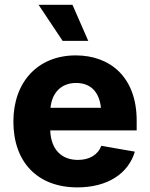

<svg xmlns="http://www.w3.org/2000/svg" viewBox="-20 -789 639 819"><path d="M310.1 10.3C439.9 10.3 527.8 -49.3 555.2 -142.1L412.1 -167C397.5 -127.9 360.8 -106.9 312.5 -106.9C244.1 -106.9 197.3 -149.4 194.3 -232.9H563V-274.9C563 -458 451.7 -552.7 303.2 -552.7C141.1 -552.7 37.1 -439 37.1 -270.5C37.1 -96.7 140.6 10.3 310.1 10.3ZM247.1 -614.7H356.4L289.1 -768.6H144.5ZM195.3 -329.1C201.7 -392.1 239.7 -435.1 304.7 -435.1C368.2 -435.1 403.8 -395 410.6 -329.1Z"/></svg>

Font: Raveo
Style: Bold
Weight: 700
Designer: Jakub Foglar, Rasmus Andersson (Inter)
Foundry: Jakubfoglar.com
Version: Version 1.100;Glyphs 3.2.3 (3260)